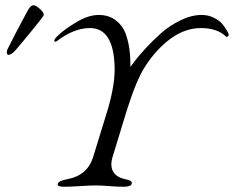

<svg xmlns="http://www.w3.org/2000/svg" viewBox="-20 -707 892 732"><path d="M37 -513Q22 -498 14 -498Q6 -498 6 -506Q6 -514 8 -518Q37 -577 83 -662Q96 -687 108 -687Q116 -687 131.5 -673.5Q147 -660 147 -650Q147 -646 102.5 -591.5Q58 -537 37 -513ZM749 -650Q775 -650 796 -639Q817 -628 826 -617.5Q835 -607 846 -589Q853 -576 852 -573Q851 -570 847.5 -567.5Q844 -565 842 -567Q809 -600 746 -600Q686 -600 631 -560Q576 -520 533 -453Q500 -402 464 -288L409 -108Q399 -74 411.5 -52.5Q424 -31 457 -24Q472 -21 478 -17Q484 -13 482 -6Q479 5 452 5Q426 5 395.5 2.5Q365 0 345 0Q322 0 285.5 2.5Q249 5 224 5Q211 5 205 2.5Q199 0 200 -6Q204 -18 237 -24Q313 -38 335 -108L390 -287Q419 -384 417 -452Q413 -600 323 -600Q261 -600 195 -549Q192 -547 189 -548.5Q186 -550 187 -553Q188 -560 205 -575Q228 -597 273 -623.5Q318 -650 356 -650Q395 -650 421.5 -629.5Q448 -609 458.5 -580Q469 -551 473 -522Q477 -493 477 -472V-452L492 -472Q508 -493 534.5 -522Q561 -551 593.5 -580Q626 -609 668 -629.5Q710 -650 749 -650Z"/></svg>

Font: EB Garamond 12
Style: Italic
Weight: 400
Italic angle: -17°
Version: Version 0.016; ttfautohint (v1.8.4)